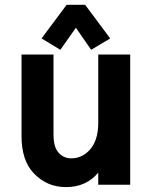

<svg xmlns="http://www.w3.org/2000/svg" viewBox="-20 -762 626 792"><path d="M254.9 -742.2H331.1L434.6 -603.5L356 -556.6L293 -647.5L229 -556.6L151.4 -603.5ZM517.1 0H385.3V-49.8Q335.4 9.8 252.4 9.8Q172.9 9.8 118.7 -47.9Q68.8 -100.6 68.8 -200.7V-537.1H200.7V-207.5Q200.7 -156.7 220.2 -133.8Q241.2 -108.9 273.9 -108.9Q316.9 -108.9 348.1 -141.6Q385.3 -180.7 385.3 -254.9V-537.1H517.1Z"/></svg>

Font: Consola Mono
Style: Bold
Weight: 700
Monospace: yes
Designer: Wojciech Kalinowski "wmk69" (wmk69@o2.pl)
Foundry: Wojciech Kalinowski "wmk69" (wmk69@o2.pl)
Version: Version 2.1.0